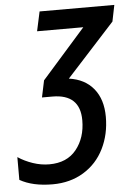

<svg xmlns="http://www.w3.org/2000/svg" viewBox="-120 -583 609 865"><g transform="rotate(-5 184.5 -150.5)"><path d="M-65 207V104Q-35 124 2 136.5Q39 149 76 149Q156 149 198.5 96Q241 43 241 -36Q241 -154 116 -154H69L85 -230L282 -453H73L92 -541H430L415 -467L197 -228Q269 -218 308.5 -169.5Q348 -121 348 -42Q348 37 316 101.5Q284 166 223.5 203Q163 240 83 240Q-7 240 -65 207Z"/></g></svg>

Font: Noto Sans UI NarrowMedium
Style: Italic
Weight: 500
Width: 4
Italic angle: -12°
Designer: Monotype Design Team
Foundry: Monotype Imaging Inc.
Version: Version 1.001